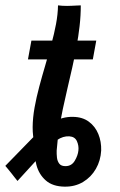

<svg xmlns="http://www.w3.org/2000/svg" viewBox="-44 -678 444 708"><path d="M169.9 -658.2Q177.7 -657.2 186.3 -656.7Q194.8 -656.2 203.6 -656.2Q212.4 -656.2 220.7 -656.7Q229 -657.2 237.3 -657.5Q245.6 -657.7 253.9 -658.2Q253.9 -620.1 249.5 -581.8Q245.1 -543.5 238 -505.1Q231 -466.8 222.4 -428.7Q213.9 -390.6 204.8 -352.5Q195.8 -314.5 187.7 -276.1Q179.7 -237.8 173.8 -199.7Q168 -161.6 165 -123Q164.6 -110.8 166 -97.2Q167.5 -83.5 174.8 -74.2Q182.1 -64.9 198.7 -65.4Q220.2 -65.9 231.7 -85.2Q243.2 -104.5 245.1 -123Q247.1 -140.6 239.7 -157.2Q232.4 -173.8 211.9 -175.3Q188.5 -176.8 166.3 -161.4Q144 -146 125.2 -125.5Q106.4 -105 92.8 -89.8L20.5 -10.7Q14.6 -17.6 9.3 -24.7Q3.9 -31.7 -1.7 -38.8Q-7.3 -45.9 -12.9 -52.7Q-18.6 -59.6 -24.4 -66.4L88.4 -182.1Q114.7 -207.5 150.9 -227.8Q187 -248 225.1 -247.1Q260.3 -246.6 283.7 -229.2Q307.1 -211.9 318.6 -183.8Q330.1 -155.8 329.1 -123Q327.1 -85.9 309.6 -55.4Q292 -24.9 262.5 -7.1Q232.9 10.7 194.8 10.3Q150.4 9.8 125 -12.5Q99.6 -34.7 90.3 -69.6Q81.1 -104.5 84.5 -143.6Q76.2 -174.3 76.4 -209.2Q76.7 -244.1 83.5 -281.7Q90.3 -319.3 100.8 -358.6Q111.3 -397.9 123 -437.3Q134.8 -476.6 145.3 -514.9Q155.8 -553.2 162.6 -589.4Q169.4 -625.5 169.9 -658.2ZM311 -528.3 298.3 -459H59.1L71.8 -528.3Z"/></svg>

Font: Roboto Condensed
Style: Italic
Weight: 400
Italic angle: -12°
Designer: Christian Robertson
Foundry: Google
Version: Version 3.0